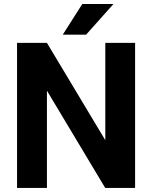

<svg xmlns="http://www.w3.org/2000/svg" viewBox="-20 -921 746 941"><path d="M642.1 -710.9V0H495.6L210 -476.6V0H63.5V-710.9H210L496.1 -233.9V-710.9ZM287.6 -751 383.3 -901.4H536.1L401.9 -751Z"/></svg>

Font: Vazirmatn RD FD
Style: Bold
Weight: 700
Designer: Saber Rastikerdar
Foundry: Saber Rastikerdar
Version: Version 33.003